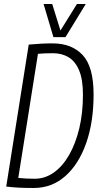

<svg xmlns="http://www.w3.org/2000/svg" viewBox="-20 -926 502 956"><path d="M148 10Q107 10 76 8.5Q45 7 11 3L123 -704Q156 -707 184 -708.5Q212 -710 242 -710Q337 -710 391.5 -652Q446 -594 446 -456Q446 -318 409 -213Q372 -108 305 -49Q238 10 148 10ZM153 -36Q204 -36 248 -67Q292 -98 324.5 -155Q357 -212 375 -288Q393 -364 393 -454Q393 -531 373.5 -576.5Q354 -622 320.5 -641.5Q287 -661 244 -661Q201 -661 169 -658L71 -40Q92 -38 110.5 -37Q129 -36 153 -36ZM407 -906 306 -741H246L197 -906H240L281 -774L363 -906Z"/></svg>

Font: Georama SemiCondensed Light
Style: Italic
Weight: 300
Width: 4
Italic angle: -9°
Designer: Jean-Baptiste Levee
Foundry: Production Type
Version: Version 1.000